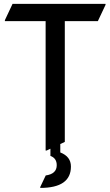

<svg xmlns="http://www.w3.org/2000/svg" viewBox="-20 -757 562 978"><path d="M212.4 9.8V-649.4H4.9V-654.3L43.9 -737.3H517.6V-732.4L478.5 -649.4H310.1V-34.2L287.1 -23.4V19.5Q341.3 40.5 341.3 91.3Q341.3 200.2 185.1 200.2V195.3L212.9 136.7Q269 128.9 269 84.5Q269 48.8 236.8 37.1V0.5L217.3 9.8Z"/></svg>

Font: Nova Square
Style: Book
Weight: 400
Designer: Wojciech Kalinowski "wmk69" (wmk69@o2.pl)
Foundry: Wojciech Kalinowski "wmk69" (wmk69@o2.pl)
Version: Version 3.1.0; 2021-05-23